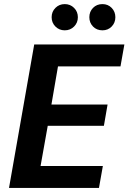

<svg xmlns="http://www.w3.org/2000/svg" viewBox="-20 -917 627 937"><path d="M24 0 147 -700H587L568 -593H263L231 -407H505L487 -303H213L178 -107H482L463 0ZM296 -769Q269 -769 250.5 -787.5Q232 -806 232 -833Q232 -860 250.5 -878.5Q269 -897 296 -897Q323 -897 341.5 -878.5Q360 -860 360 -833Q360 -806 341.5 -787.5Q323 -769 296 -769ZM480 -769Q452 -769 434 -787.5Q416 -806 416 -833Q416 -860 434 -878.5Q452 -897 480 -897Q507 -897 525 -878.5Q543 -860 543 -833Q543 -806 525 -787.5Q507 -769 480 -769Z"/></svg>

Font: DM Sans 20pt
Style: Bold Italic
Weight: 700
Italic angle: -10°
Version: Version 4.004;gftools[0.9.30]